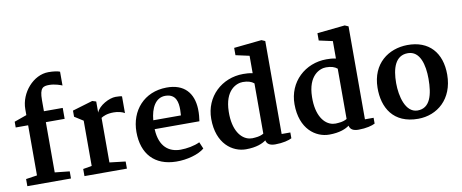

<svg xmlns="http://www.w3.org/2000/svg" viewBox="-71 -1151 3561 1479"><g transform="rotate(-10 1709.5 -411.0)"><path d="M43 0H384.3V-55.7L269 -67.9V-460.9H416V-546.4H269V-633.8C269 -730.5 296.4 -738.8 343.8 -738.8C388.7 -738.8 434.6 -721.2 444.3 -716.8V-824.7C427.7 -832 393.1 -836.9 354.5 -836.9C236.8 -836.9 130.4 -714.8 130.4 -586.9V-540.5L33.2 -505.9V-460.9H130.4V-68.8L43 -55.7Z M489.7 0H821.8V-55.7L697.3 -70.3V-418.9C712.9 -429.2 742.2 -444.3 796.4 -444.3C828.6 -444.3 862.8 -436 881.3 -423.8V-554.7C873.5 -558.1 853 -559.6 831.1 -559.6C782.2 -559.6 698.7 -516.6 678.7 -463.4V-550.3L648.9 -559.6L490.2 -512.2V-464.4L558.1 -421.4V-67.4L489.7 -55.7Z M942.9 -264.6C942.9 -93.3 1037.6 10.7 1206.1 12.7C1291.5 14.2 1383.8 -12.2 1428.2 -50.3L1405.8 -103C1364.3 -82.5 1303.7 -71.8 1254.9 -71.8C1164.6 -71.8 1092.8 -123.5 1085.4 -257.3C1085.4 -258.8 1085 -260.3 1085 -262.2H1435.1C1438.5 -287.6 1442.9 -317.9 1441.4 -358.4C1436.5 -481.9 1369.1 -563.5 1229.5 -562C1054.2 -560.5 942.9 -431.6 942.9 -264.6ZM1086.4 -331.5C1094.7 -425.8 1132.8 -501 1210 -501C1233.4 -501 1251.5 -495.6 1265.1 -486.3C1309.1 -457 1307.1 -387.2 1302.7 -331.5Z M1752 12.7C1834.5 12.7 1883.8 -9.8 1909.2 -29.3C1916 3.4 1942.9 14.6 1981 14.6C2039.6 14.6 2087.4 2 2109.9 -10.3V-55.7H2042V-782.7L2014.2 -794.9L1796.9 -772.5V-715.3L1903.3 -691.9V-555.7C1876.5 -561.5 1851.1 -562.5 1830.1 -562.5C1662.6 -562.5 1527.8 -438.5 1527.8 -264.2C1527.8 -69.3 1646.5 12.7 1752 12.7ZM1792.5 -64.5C1726.1 -76.7 1667.5 -151.4 1670.4 -295.4C1672.9 -464.8 1767.6 -502 1816.4 -502C1855 -502 1883.3 -493.2 1903.3 -476.1V-83C1889.6 -74.2 1866.7 -65.9 1835.4 -64C1821.8 -62 1807.6 -62 1792.5 -64.5Z M2403.3 12.7C2485.8 12.7 2535.2 -9.8 2560.5 -29.3C2567.4 3.4 2594.2 14.6 2632.3 14.6C2690.9 14.6 2738.8 2 2761.2 -10.3V-55.7H2693.4V-782.7L2665.5 -794.9L2448.2 -772.5V-715.3L2554.7 -691.9V-555.7C2527.8 -561.5 2502.4 -562.5 2481.4 -562.5C2314 -562.5 2179.2 -438.5 2179.2 -264.2C2179.2 -69.3 2297.9 12.7 2403.3 12.7ZM2443.8 -64.5C2377.4 -76.7 2318.8 -151.4 2321.8 -295.4C2324.2 -464.8 2418.9 -502 2467.8 -502C2506.3 -502 2534.7 -493.2 2554.7 -476.1V-83C2541 -74.2 2518.1 -65.9 2486.8 -64C2473.1 -62 2459 -62 2443.8 -64.5Z M2831.1 -278.3C2829.1 -122.6 2904.3 12.2 3099.6 11.7C3248 11.2 3376.5 -93.3 3377.4 -284.7C3377.9 -456.1 3283.2 -564.5 3112.8 -562.5C2966.8 -560.5 2833.5 -467.8 2831.1 -278.3ZM3104.5 -52.2C3010.3 -53.2 2978.5 -186 2978.5 -288.1C2978.5 -402.8 3008.3 -501 3107.9 -500C3202.1 -499 3230 -387.7 3230 -278.3C3230 -154.8 3204.1 -51.3 3104.5 -52.2Z"/></g></svg>

Font: Merriweather
Style: Bold
Weight: 700
Designer: Eben Sorkin ( eben@eyebytes.com )
Foundry: Sorkin Type Co.
Version: Version 1.003